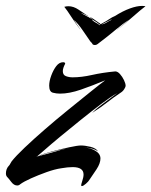

<svg xmlns="http://www.w3.org/2000/svg" viewBox="-33 -606 511 648"><path d="M446 -586Q454 -586 458 -585Q442 -573 416 -550Q390 -527 363 -506Q361 -505 368 -510.5Q375 -516 385 -524.5Q395 -533 402 -539Q383 -527 356 -504.5Q329 -482 309 -467L296 -457Q292 -454 287 -454Q282 -454 279 -457V-458Q278 -460 276 -462Q274 -464 272 -466Q261 -482 245.5 -504.5Q230 -527 216 -539Q222 -530 231 -517Q240 -504 238 -506Q222 -527 207.5 -549.5Q193 -572 184 -583Q188 -584 191 -584.5Q194 -585 198 -585Q215 -585 232 -573.5Q249 -562 267 -550Q261 -553 254.5 -556.5Q248 -560 240 -562L264 -549Q265 -548 266 -548L269 -546Q275 -544 279 -540Q278 -539 278 -538.5Q278 -538 282 -535Q287 -531 293 -528Q299 -525 303 -521Q304 -521 304 -521.5Q304 -522 305 -522Q299 -527 292.5 -531.5Q286 -536 279 -540Q279 -541 277 -543L269 -549Q275 -547 282.5 -542Q290 -537 301 -529Q302 -529 303.5 -527.5Q305 -526 307 -524Q309 -526 311.5 -527Q314 -528 315 -529Q325 -534 335 -541Q345 -548 355 -552Q382 -569 405.5 -577.5Q429 -586 446 -586ZM266 -548 264 -549Q261 -551 265.5 -548.5Q270 -546 266 -548ZM344 -541 309 -523Q318 -525 324 -528.5Q330 -532 337 -536Q342 -538 342.5 -539Q343 -540 344 -541ZM90 -77H92V-78L95 -79Q112 -87 142.5 -95Q173 -103 201 -109Q229 -115 240 -115Q254 -115 272.5 -110.5Q291 -106 298 -95Q288 -102 275 -105Q262 -108 247 -109Q260 -108 270.5 -105Q281 -102 289 -97Q306 -87 306 -71Q306 -55 293 -35Q280 -15 268 2Q266 6 257 14Q248 22 243 22Q241 22 241 19Q241 16 244 7Q249 -8 249 -17Q249 -42 212 -42Q204 -42 194 -41Q184 -40 173 -38Q152 -35 124 -25Q96 -15 71.5 -4Q47 7 35 16Q31 20 25 20Q14 20 5 8Q-4 -4 -9 -9Q-13 -13 -13 -21Q-13 -28 -10.5 -35Q-8 -42 -1 -49Q1 -52 2.5 -55Q4 -58 6 -61Q20 -79 50 -107.5Q80 -136 118 -169Q156 -202 195.5 -234Q235 -266 268.5 -293Q302 -320 322 -335Q279 -317 240 -303.5Q201 -290 170 -290Q157 -290 146 -293Q133 -296 133 -317Q133 -332 140 -351Q147 -370 157 -383Q167 -396 180 -396Q187 -396 187 -391Q179 -376 179 -366Q179 -353 189.5 -349Q200 -345 212 -345Q242 -345 277.5 -353Q313 -361 356 -365Q364 -365 372 -356Q380 -347 385.5 -335.5Q391 -324 391 -316Q391 -313 386.5 -305.5Q382 -298 374 -293Q347 -275 327.5 -259.5Q308 -244 278 -225Q281 -228 282.5 -229.5Q284 -231 290 -236.5Q296 -242 312.5 -254.5Q329 -267 363 -292Q340 -279 307 -254Q274 -229 238.5 -200.5Q203 -172 171 -145.5Q139 -119 117.5 -100Q96 -81 92 -78ZM168 -100Q158 -98 136 -92Q114 -86 95 -79L93 -78Q92 -78 91.5 -77.5Q91 -77 92 -77H91Q92 -78 93 -78Q107 -82 125 -86.5Q143 -91 159 -96Q170 -100 189 -104Q208 -108 228 -109Q199 -107 168 -100Z"/></svg>

Font: Smooch
Style: Regular
Weight: 400
Designer: Robert E. Leuschke
Foundry: Robert E. Leuschke
Version: Version 1.010; ttfautohint (v1.8.3)